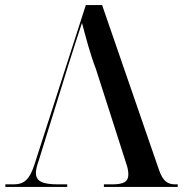

<svg xmlns="http://www.w3.org/2000/svg" viewBox="-20 -734 718 754"><path d="M357 -462 475 -94C482 -75 484 -60 484 -49C484 -20 465 -10 420 -10H388V0H678V-10H668C637 -10 619 -24 604 -68L381 -714H317L115 -87C96 -29 75 -10 33 -10H1V0H244V-10H208C147 -10 121 -22 121 -55C121 -68 125 -83 132 -103L248 -477C269 -543 283 -588 302 -644C316 -591 333 -525 357 -462Z"/></svg>

Font: Noto Serif Display Medium
Style: Regular
Weight: 500
Designer: Monotype Design Team
Foundry: Monotype Imaging Inc.
Version: Version 2.009